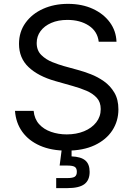

<svg xmlns="http://www.w3.org/2000/svg" viewBox="-20 -757 682 981"><path d="M320.8 12.7Q242.2 12.7 184.3 -12.7Q126.5 -38.1 93.8 -83.7Q61 -129.4 56.6 -190.4H151.9Q155.8 -149.4 179.7 -122.8Q203.6 -96.2 241 -83.3Q278.3 -70.3 320.8 -70.3Q370.1 -70.3 409.4 -86.4Q448.7 -102.5 471.7 -131.8Q494.6 -161.1 494.6 -199.7Q494.6 -234.9 474.9 -256.8Q455.1 -278.8 422.4 -293Q389.6 -307.1 350.6 -317.9L262.7 -342.8Q174.8 -367.7 126 -414.1Q77.1 -460.4 77.1 -532.7Q77.1 -594.2 110.4 -640.4Q143.6 -686.5 200.2 -711.9Q256.8 -737.3 327.1 -737.3Q398.9 -737.3 454.1 -711.9Q509.3 -686.5 541.3 -642.8Q573.2 -599.1 575.2 -543.9H484.4Q478 -597.2 433.6 -626.2Q389.2 -655.3 324.2 -655.3Q277.3 -655.3 241.9 -639.9Q206.5 -624.5 187 -597.9Q167.5 -571.3 167.5 -537.1Q167.5 -499 191.2 -475.8Q214.8 -452.6 247.3 -439.7Q279.8 -426.8 306.2 -419.4L378.9 -399.4Q408.2 -391.6 443.6 -377.9Q479 -364.3 511.2 -341.6Q543.5 -318.8 564.2 -283.9Q585 -249 585 -198.2Q585 -138.7 554 -90.8Q522.9 -43 463.9 -15.1Q404.8 12.7 320.8 12.7ZM267.1 204.1V152.8H324.7Q351.6 152.8 362.1 145.8Q372.6 138.7 372.6 120.6Q372.6 102.5 362.1 95.7Q351.6 88.9 324.7 88.9H284.7L299.3 -23.4H345.7V0V42Q393.6 43.9 415.8 62.7Q438 81.5 438 121.1Q438 164.1 410.9 184.1Q383.8 204.1 325.2 204.1Z"/></svg>

Font: Atlassian Sans
Style: Regular
Weight: 400
Designer: Rasmus Andersson
Foundry: Modifications by Atlassian Pty Ltd, manufactured by rsms
Version: Version 4.001;git-9221beed3